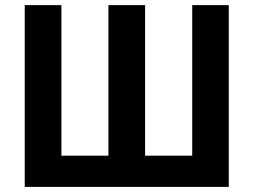

<svg xmlns="http://www.w3.org/2000/svg" viewBox="-20 -734 996 754"><path d="M878.4 0H77.1V-713.9H221.2V-122.6H405.8V-713.9H549.8V-122.6H734.9V-713.9H878.4Z"/></svg>

Font: Open Sans SemiCondensed
Style: Bold
Weight: 700
Width: 4
Designer: Monotype Design Team
Foundry: Monotype Imaging Inc.
Version: Version 3.003